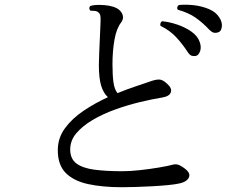

<svg xmlns="http://www.w3.org/2000/svg" viewBox="-20 -784 1040 804"><path d="M490 0Q410 0 349.5 -13Q289 -26 255.5 -59.5Q222 -93 222 -155Q222 -206 252 -247Q282 -288 330.5 -320.5Q379 -353 432 -377Q413 -394 403.5 -425.5Q394 -457 394 -512Q394 -531 395.5 -564Q397 -597 398.5 -632Q400 -667 401 -691Q402 -709 400 -719Q398 -729 388 -735Q383 -738 375.5 -738.5Q368 -739 362 -739Q360 -739 359 -739Q354 -744 354 -749.5Q354 -755 358 -759Q375 -764 398 -763.5Q421 -763 437 -760Q475 -753 488.5 -732Q502 -711 488 -691Q468 -666 459.5 -618.5Q451 -571 451 -515Q451 -470 455 -440Q459 -410 472 -394Q511 -410 547 -422Q583 -434 609 -443Q631 -451 646 -451Q661 -451 679 -434Q701 -415 695.5 -398Q690 -381 661 -376Q618 -369 566 -356.5Q514 -344 462.5 -325.5Q411 -307 368.5 -282Q326 -257 300 -226.5Q274 -196 274 -158Q274 -119 300 -99.5Q326 -80 375 -73.5Q424 -67 492 -67Q525 -67 566 -71.5Q607 -76 645.5 -82.5Q684 -89 706 -95Q719 -98 732 -92Q778 -67 772.5 -45.5Q767 -24 732 -16Q715 -12 684.5 -9Q654 -6 617.5 -4Q581 -2 547 -1Q513 0 490 0ZM801 -550Q792 -548 783 -550.5Q774 -553 764 -569Q743 -601 717.5 -628.5Q692 -656 652 -676Q650 -682 652.5 -688Q655 -694 660 -695Q690 -692 722.5 -681Q755 -670 781 -652Q807 -634 816 -609Q824 -587 818 -570Q812 -553 801 -550ZM897 -650Q889 -646 879 -646.5Q869 -647 856 -660Q829 -689 799 -710Q769 -731 725 -743Q721 -748 722.5 -754Q724 -760 729 -763Q759 -766 793 -762Q827 -758 856 -745.5Q885 -733 899 -710Q911 -691 909 -673Q907 -655 897 -650Z"/></svg>

Font: Zen Old Mincho
Style: Regular
Weight: 400
Designer: Yoshimichi Ohira
Foundry: Positype
Version: Version 1.001